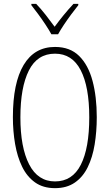

<svg xmlns="http://www.w3.org/2000/svg" viewBox="-20 -968 570 998"><path d="M266 10Q204 10 162 -20Q120 -50 95 -101.5Q70 -153 58.5 -219.5Q47 -286 47 -359Q47 -537 103 -630.5Q159 -724 266 -724Q344 -724 391.5 -677Q439 -630 461 -547.5Q483 -465 483 -359Q483 -284 472 -217Q461 -150 436 -99Q411 -48 369 -19Q327 10 266 10ZM266 -25Q356 -25 400 -111.5Q444 -198 444 -358Q444 -517 399.5 -603Q355 -689 266 -689Q174 -689 130 -601.5Q86 -514 86 -358Q86 -202 131.5 -113.5Q177 -25 266 -25ZM247 -790Q235 -812 216.5 -840Q198 -868 178.5 -894.5Q159 -921 143 -941V-948H168Q192 -923 217.5 -890.5Q243 -858 264 -829Q286 -859 310.5 -889Q335 -919 362 -948H387V-941Q370 -920 350 -893Q330 -866 312 -839Q294 -812 282 -790Z"/></svg>

Font: Noto Sans Mono Condensed ExtraLight
Style: Regular
Weight: 200
Width: 3
Designer: Monotype Design Team
Foundry: Monotype Imaging Inc.
Version: Version 2.014; ttfautohint (v1.8.4.7-5d5b)